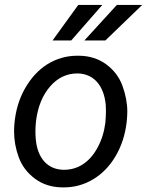

<svg xmlns="http://www.w3.org/2000/svg" viewBox="-20 -770 612 799"><path d="M331.1 -601.6H418.5L571.8 -749.5H466.3ZM198.7 -601.6H276.4L405.8 -749.5H305.7ZM308.6 -538.1C306.2 -538.1 303.7 -538.1 301.3 -538.1C257.3 -538.1 216.3 -526.4 178.2 -503.4C140.6 -480 109.4 -446.3 84.5 -402.8C59.6 -359.4 44.9 -310.1 40 -255.4C39.1 -244.6 38.6 -233.9 38.6 -223.1C38.6 -187 44.9 -151.4 58.1 -115.2C71.3 -79.6 93.8 -49.8 125.5 -26.4C157.2 -2.9 194.8 9.3 238.8 9.8C241.2 9.8 243.7 9.8 246.1 9.8C289.6 9.8 330.1 -1.5 367.7 -23.9C405.3 -46.4 436.5 -78.6 460.9 -120.1C485.4 -161.6 500.5 -208 506.8 -259.3L507.8 -270C508.8 -281.7 509.8 -293.5 509.8 -305.2C509.8 -340.3 502.9 -376.5 489.7 -412.6C476.6 -448.7 454.1 -478.5 422.4 -502C390.6 -525.4 353 -537.6 308.6 -538.1ZM129.9 -266.1C137.2 -325.7 156.7 -373.5 188.5 -410.2C219.7 -446.3 257.8 -464.4 301.8 -464.4C302.7 -464.4 304.2 -464.4 305.2 -464.4C371.1 -461.9 412.1 -413.6 419.9 -335C420.4 -327.1 420.9 -318.4 420.9 -309.1C420.9 -294.4 419.9 -277.8 418.5 -259.3C413.6 -221.2 402.8 -186.5 385.7 -155.3C352.1 -92.8 301.8 -63.5 247.6 -63.5C245.6 -63.5 244.1 -63.5 242.2 -63.5C176.3 -65.4 135.3 -114.3 128.9 -190.9C127.9 -202.1 127.4 -212.9 127.4 -223.6C127.4 -234.4 127.9 -244.6 128.9 -254.9Z"/></svg>

Font: Roboto
Style: Italic
Weight: 400
Italic angle: -12°
Designer: Google
Version: Version 2.137; 2017